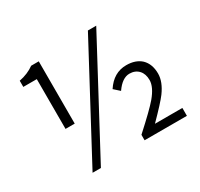

<svg xmlns="http://www.w3.org/2000/svg" viewBox="-157 -945 1209 1159"><g transform="rotate(-30 447.5 -366.0)"><path d="M167 -645H73V-688Q134 -700 178 -732H231V-298H167ZM581 -745H639L234 13H176ZM546 -38Q663 -144 702 -190Q754 -252 754 -300Q754 -343 731 -368Q707 -394 667 -394Q617 -394 572 -329L533 -364Q588 -448 676 -448Q741 -448 779 -413Q818 -375 818 -308Q818 -251 771 -187Q742 -148 650 -55H841V0H546Z"/></g></svg>

Font: Source Han Sans CN Normal
Style: Regular
Weight: 350
Designer: Ryoko NISHIZUKA 西塚涼子 (kana, bopomofo & ideographs); Paul D. Hunt (Latin, Greek & Cyrillic); Sandoll Communications 산돌커뮤니
Foundry: Adobe
Version: Version 2.004;hotconv 1.0.118;makeotfexe 2.5.65603